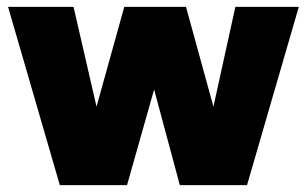

<svg xmlns="http://www.w3.org/2000/svg" viewBox="-20 -540 895 560"><path d="M154.5 0 3.5 -520H194.5L261.5 -229L342.5 -520H522.5L602.5 -229L666.5 -520H851.5L700.5 0H504.5L429.5 -279L350.5 0Z"/></svg>

Font: Geologica Black
Style: Regular
Weight: 900
Designer: Sindre Bremnes, Frode Helland
Foundry: Monokrom Skriftforlag AS
Version: Version 1.010;gftools[0.9.28]